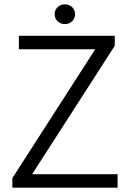

<svg xmlns="http://www.w3.org/2000/svg" viewBox="-20 -865 599 885"><path d="M37 -44 419 -638H67V-700H509V-654L128 -62H522V0H37ZM232 -800Q232 -819 245.5 -832Q259 -845 279 -845Q299 -845 312.5 -832Q326 -819 326 -800Q326 -780 312.5 -767Q299 -754 279 -754Q259 -754 245.5 -767Q232 -780 232 -800Z"/></svg>

Font: Sarabun Light
Style: Regular
Weight: 300
Designer: Suppakit Chalermlarp | Katatrad Co.,Ltd.
Foundry: Cadson Demak Co.,Ltd.
Version: Version 1.000; ttfautohint (v1.6)